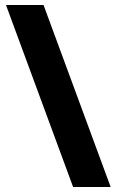

<svg xmlns="http://www.w3.org/2000/svg" viewBox="-20 -743 470 772"><path d="M155 -723H4L274 9H425Z"/></svg>

Font: Noto Sans Bengali SemiCondensed ExtraBold
Style: Regular
Weight: 800
Width: 4
Designer: Joana Ranito - Universal Thirst; Jelle Bosma - Monotype Design Team
Foundry: Universal Thirst ehf.
Version: Version 3.000